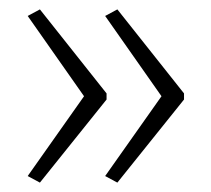

<svg xmlns="http://www.w3.org/2000/svg" viewBox="-20 -480 450 409"><path d="M372 -268 230 -91 204 -105 324 -275 204 -446 230 -460 372 -281ZM207 -268 65 -91 39 -105 159 -275 39 -446 65 -460 207 -281Z"/></svg>

Font: Noto Sans Arabic UI XCn XLt
Style: Regular
Weight: 200
Width: 2
Designer: Monotype Design Team, Nadine Chahine and Nizar Qandah
Foundry: Monotype Imaging Inc.
Version: Version 2.010; ttfautohint (v1.8.4.7-5d5b)